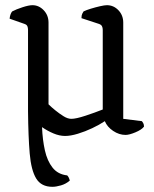

<svg xmlns="http://www.w3.org/2000/svg" viewBox="-20 -520 594 740"><path d="M231 4Q209 4 185.5 -6Q162 -16 142 -30Q144 19 153 59.5Q162 100 182.5 126Q203 152 239 156Q246 163 249 176Q234 189 215 194.5Q196 200 182 200Q139 200 119.5 168Q100 136 94.5 71.5Q89 7 88 -91V-92V-405Q88 -413 85.5 -419Q83 -425 74 -428L17 -448Q18 -458 21 -465.5Q24 -473 27 -476Q42 -484 66.5 -492Q91 -500 105 -500Q130 -500 148.5 -480.5Q167 -461 167 -433V-118Q178 -107 193.5 -94.5Q209 -82 225 -72Q241 -62 255 -62Q273 -62 309.5 -74Q346 -86 376 -98V-405Q376 -413 373 -419Q370 -425 361 -428L294 -450Q294 -461 297 -467Q300 -473 302 -476Q312 -481 330 -486.5Q348 -492 365.5 -496Q383 -500 392 -500Q418 -500 436.5 -480.5Q455 -461 455 -433V-62L527 -53Q529 -51 532 -45.5Q535 -40 535 -32Q526 -20 502 -10Q478 0 464 0Q439 0 416 -15.5Q393 -31 384 -53Q363 -39 335.5 -26Q308 -13 280 -4.5Q252 4 231 4Z"/></svg>

Font: Texturina 72pt
Style: Regular
Weight: 400
Designer: Guillermo Torres Carreño
Foundry: Omnibus-Type
Version: Version 1.002; ttfautohint (v1.8.3)